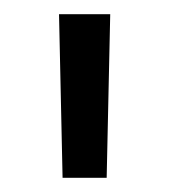

<svg xmlns="http://www.w3.org/2000/svg" viewBox="-20 -720 241 270"><path d="M63 -700H135L130 -470H68Z"/></svg>

Font: NT Somic
Style: Regular
Weight: 400
Designer: Ravid Balaliev — lead type designer, mastering
Michael Voronin — secret advisor, marketing
Ivan Kovalenko — best boy
Foundry: NT Type
Version: Version 0.7